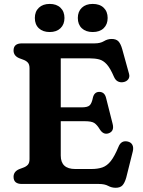

<svg xmlns="http://www.w3.org/2000/svg" viewBox="-20 -916 713 956"><path d="M47.5 -664.5Q47.5 -700 89 -700H451Q479.5 -700 497.5 -711Q515.5 -722 536 -722Q558.5 -722 569.8 -710Q581 -698 588.5 -671.5L622.5 -548.5Q627 -532 618.2 -520.8Q609.5 -509.5 593.5 -507Q580.5 -504.5 567.8 -510.2Q555 -516 547 -534.5Q529 -576.5 511.5 -595.8Q494 -615 473.8 -620.2Q453.5 -625.5 427 -625.5H282.5V-381.5H387.5Q417.5 -381.5 427.5 -392.5Q437.5 -403.5 442.5 -429.5Q449 -457.5 473 -458.5Q500.5 -459 508 -429L541 -298.5Q550 -262 520 -252Q495 -244 477.5 -271Q463 -295 449.2 -303.8Q435.5 -312.5 401.5 -312.5H282.5V-141.5Q282.5 -74.5 354.5 -74.5H435.5Q467 -74.5 490 -82.5Q513 -90.5 531.8 -114.2Q550.5 -138 570 -185Q583 -218 615 -211.5Q632 -208 639 -194.8Q646 -181.5 641 -161.5L608.5 -31.5Q601 -5.5 589.8 6.8Q578.5 19 556 19Q536 19 518.5 9.5Q501 0 472.5 0H89Q47.5 0 47.5 -35.5Q47.5 -61.5 75 -73.5L95 -81Q109.5 -86 118.2 -95.2Q127 -104.5 127 -124V-576Q127 -595.5 118.2 -604.8Q109.5 -614 95 -619L75 -626.5Q47.5 -638.5 47.5 -664.5ZM227.5 -756.5Q193.5 -756.5 173.5 -775.2Q153.5 -794 153.5 -826.5Q153.5 -858.5 173.5 -877.5Q193.5 -896.5 227.5 -896.5Q261.5 -896.5 281.2 -877.5Q301 -858.5 301 -826.5Q301 -794.5 281.2 -775.5Q261.5 -756.5 227.5 -756.5ZM441.5 -756.5Q407.5 -756.5 387.5 -775.2Q367.5 -794 367.5 -826.5Q367.5 -858.5 387.5 -877.5Q407.5 -896.5 441.5 -896.5Q476.5 -896.5 496.2 -877.5Q516 -858.5 516 -826.5Q516 -794.5 496.2 -775.5Q476.5 -756.5 441.5 -756.5Z"/></svg>

Font: Fraunces 9pt SuperSoft SemiBold
Style: Regular
Weight: 600
Version: Version 1.000;[0bf87f6ff]